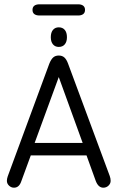

<svg xmlns="http://www.w3.org/2000/svg" viewBox="-20 -863 546 892"><path d="M382 -141 425 -22Q437 9 460 9Q474 9 484 -0.5Q494 -10 494 -23Q494 -34 490 -45L296 -568Q289 -587 279 -596Q269 -605 253 -605Q237 -605 227 -596Q217 -587 209 -567L16 -44Q14 -38 13 -33Q12 -28 12 -23Q12 -10 22 -0.5Q32 9 45 9Q69 9 79 -21L123 -141ZM364 -199H141L253 -505ZM253 -736Q236 -736 226 -724Q216 -712 216 -690Q216 -669 226 -657Q236 -645 253 -645Q271 -645 281 -657Q291 -669 291 -690Q291 -712 281 -724Q271 -736 253 -736ZM164 -843Q148 -843 139.5 -836.5Q131 -830 131 -817Q131 -804 139.5 -797.5Q148 -791 164 -791H343Q358 -791 366.5 -797.5Q375 -804 375 -817Q375 -830 366.5 -836.5Q358 -843 343 -843Z"/></svg>

Font: Beiruti
Style: Regular
Weight: 400
Version: Version 1.00